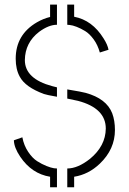

<svg xmlns="http://www.w3.org/2000/svg" viewBox="-20 -752 549 818"><path d="M39.1 -154.3 75.2 -167Q82 -131.8 100.1 -105Q118.2 -78.1 138.2 -65.4Q158.2 -52.7 177.7 -44.9Q197.3 -37.1 210 -35.2L222.7 -34.2V45.9H193.4V1Q115.2 -11.7 66.4 -84Q40 -123 39.1 -154.3ZM46.9 -502Q46.9 -604.5 137.7 -657.2Q165 -672.9 193.4 -679.7V-732.4H222.7V-646.5Q187.5 -646.5 146.5 -616.2Q86.9 -570.3 85.9 -496.1Q85.9 -416 203.1 -384.8Q212.9 -381.8 222.7 -379.9V-339.8Q177.7 -347.7 167 -351.6Q87.9 -380.9 64.5 -424.8Q46.9 -456.1 46.9 -502ZM266.6 45.9V-34.2Q311.5 -34.2 363.3 -75.2Q429.7 -129.9 430.7 -204.1Q430.7 -291 312.5 -322.3Q292 -327.1 266.6 -332V-371.1Q331.1 -360.4 344.7 -356.4Q433.6 -332 458 -269.5Q469.7 -238.3 469.7 -198.2Q469.7 -116.2 405.3 -54.7Q357.4 -8.8 295.9 1V45.9ZM266.6 -646.5V-732.4H295.9V-680.7Q373 -666 420.9 -588.9Q438.5 -561.5 442.4 -540L405.3 -528.3Q396.5 -560.5 378.9 -584.5Q361.3 -608.4 342.8 -619.6Q324.2 -630.9 306.6 -637.7Q289.1 -644.5 277.3 -645.5Z"/></svg>

Font: Post No Bills Jaffna Light
Style: Regular
Weight: 300
Designer: Kosala Senevirathne, Siva Puranthara, Lasantha Premarathna, Tharique Azeez
Foundry: Mooniak
Version: Version 1.220 ; ttfautohint (v1.6)